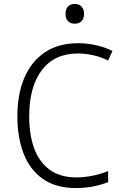

<svg xmlns="http://www.w3.org/2000/svg" viewBox="-20 -943 640 973"><path d="M365 10Q263 10 197 -36.5Q131 -83 99.5 -165Q68 -247 68 -353Q68 -467 104 -550Q140 -633 208.5 -678.5Q277 -724 376 -724Q422 -724 466.5 -714Q511 -704 550 -685L528 -636Q491 -655 450.5 -663.5Q410 -672 376 -672Q256 -672 192 -587.5Q128 -503 128 -353Q128 -260 153.5 -190.5Q179 -121 232 -82.5Q285 -44 368 -44Q407 -44 449 -52.5Q491 -61 528 -76V-20Q492 -6 451.5 2Q411 10 365 10ZM359 -823Q337 -823 324.5 -836Q312 -849 312 -873Q312 -896 324 -909.5Q336 -923 359 -923Q381 -923 393.5 -909.5Q406 -896 406 -873Q406 -850 394 -836.5Q382 -823 359 -823Z"/></svg>

Font: Noto Sans Mono Light
Style: Regular
Weight: 300
Designer: Monotype Design Team
Foundry: Monotype Imaging Inc.
Version: Version 2.014; ttfautohint (v1.8.4.7-5d5b)